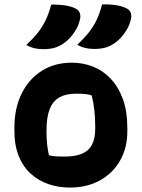

<svg xmlns="http://www.w3.org/2000/svg" viewBox="-20 -835 640 867"><path d="M304 -552Q354 -552 399 -534.5Q444 -517 479 -480.5Q514 -444 534.5 -388.5Q555 -333 555 -256V-242Q555 -167 522 -109.5Q489 -52 430.5 -20Q372 12 295 12Q244 12 199 -3.5Q154 -19 119.5 -50Q85 -81 65 -129.5Q45 -178 45 -244V-258Q45 -346 77.5 -412Q110 -478 168.5 -515Q227 -552 304 -552ZM323 -412Q278 -412 248.5 -395.5Q219 -379 204.5 -342.5Q190 -306 190 -246V-239Q190 -208 193 -182Q196 -156 201 -134Q216 -130 232 -129Q248 -128 272 -128Q319 -128 349.5 -140.5Q380 -153 395 -181Q410 -209 410 -254V-261Q410 -303 406 -338Q402 -373 394 -404Q381 -409 364.5 -410.5Q348 -412 323 -412ZM211 -814Q246 -815 274.5 -810.5Q303 -806 322 -796Q336 -789 340.5 -775.5Q345 -762 341 -747Q335 -721 322.5 -700Q310 -679 294.5 -662.5Q279 -646 261 -635Q242 -623 222 -618Q202 -613 175 -613Q153 -613 134.5 -617.5Q116 -622 99 -632Q130 -661 151 -687.5Q172 -714 186.5 -744.5Q201 -775 211 -814ZM441 -815Q476 -816 504.5 -811.5Q533 -807 552 -797Q566 -790 570.5 -776.5Q575 -763 571 -748Q565 -722 552.5 -701Q540 -680 524.5 -663.5Q509 -647 491 -636Q472 -624 452 -619Q432 -614 405 -614Q383 -614 364.5 -618.5Q346 -623 329 -633Q360 -662 381 -688.5Q402 -715 416.5 -745.5Q431 -776 441 -815Z"/></svg>

Font: Recursive Casual ExtraBold
Style: Regular
Weight: 800
Version: Version 1.047